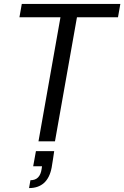

<svg xmlns="http://www.w3.org/2000/svg" viewBox="-20 -720 633 978"><path d="M176 0 288 -632H79L91 -700H593L581 -632H372L260 0ZM128 238 135 198Q160 198 174 183.5Q188 169 192 141L194 127H149L163 50H256Q253 70 250 90.5Q247 111 243 134Q233 186 204 212Q175 238 128 238Z"/></svg>

Font: DM Sans 36pt
Style: Italic
Weight: 400
Italic angle: -10°
Designer: Colophon Foundry, Jonny Pinhorn
Foundry: Colophon Foundry
Version: Version 4.004;gftools[0.9.30]